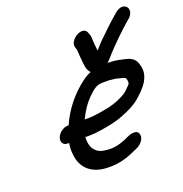

<svg xmlns="http://www.w3.org/2000/svg" viewBox="-137 -901 969 1018"><g transform="rotate(-20 347.0 -392.0)"><path d="M355.8 -660.1C357.9 -654.6 359.7 -650 360 -646C361.5 -625.3 361.9 -603.9 364.8 -581.8C366.8 -566.6 366.1 -543.6 378.5 -523.8C386.1 -511.8 404.6 -488.4 447.7 -503.8C486.2 -517.2 507.5 -547.3 526.1 -568.1C566.5 -611.7 612.4 -655.8 656.8 -695.5L670.6 -707C723.4 -750.8 678.1 -809.6 622.9 -763.6L608 -750.6C572.2 -720.7 531.9 -679.9 499.4 -649.2C486.5 -636.9 474.2 -621.1 460.9 -606.4C457.4 -632.2 455.5 -654.5 454.8 -680.4C454.1 -695 450.3 -705.2 445.8 -714.5C427.4 -761 336.5 -707.3 355.8 -660.1ZM271.5 -287C292.6 -330.3 315 -364.1 342.7 -391.4C371.8 -420 392.2 -438 426 -438H463.3C472.4 -437.5 485.6 -436.2 498.2 -434.4C527.2 -427.5 550.7 -422.2 552.7 -416.4C556.5 -405.6 557.1 -397.7 556.8 -394.9C555.4 -383.6 557.7 -387.4 542.9 -371.6C525 -353.2 513.8 -342.9 495.8 -334.5C468.2 -320.4 448.8 -312.9 416.1 -304.2C388.9 -298.2 325.8 -287 298.1 -287ZM143.2 -198H151.5C147.7 -177.2 146.8 -156.3 149.2 -137.4C154.9 -60.7 205.3 -0.8 318.4 -5C360.3 -5.2 397.9 -14.9 434.2 -29.6C452.3 -37.6 461.7 -41.7 469.3 -44.9L480.8 -50.2C500.1 -59.3 524.6 -83 521.2 -109.2C516.2 -147.7 466.1 -128.7 455.3 -123.2C427.1 -108.9 387 -94 350.8 -94C326.1 -94 300.9 -97.3 286.1 -104.1C255.1 -120.5 239.4 -151.4 243 -198H265.2C284.7 -198 307.3 -200.1 335.8 -204.4C383.9 -212.7 422.2 -218.9 466.8 -237.5C497.3 -249.8 533.7 -264.7 565.2 -291.3C586.5 -309.5 618.4 -337.8 636.7 -370.6C659.7 -413.5 652 -443.7 644.3 -467.2C637 -489.9 619.2 -504.8 593.7 -511.4C564.3 -518.5 533.8 -527 497.9 -527H458.9C412.9 -527 371.2 -510.4 334.9 -482C274.1 -435.8 217.3 -370.3 180.9 -287H176.1C153.1 -287 124.5 -269 114.9 -243C105.7 -218.2 118.4 -198 143.2 -198Z"/></g></svg>

Font: Just Breathe
Style: BdObl7
Weight: 400
Foundry: Cannot Into Space Fonts
Version: Version 0.72